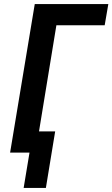

<svg xmlns="http://www.w3.org/2000/svg" viewBox="-20 -755 556 950"><path d="M97 175 126 0H30L152 -735H516L498 -630H259L173 -105H253L207 175Z"/></svg>

Font: Iosevka SS04 Extrabold Oblique
Style: Regular
Weight: 800
Italic angle: -9°
Monospace: yes
Designer: Belleve Invis
Foundry: Belleve Invis
Version: Version 19.0.0; ttfautohint (v1.8.4)